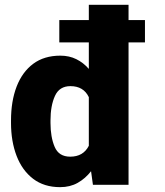

<svg xmlns="http://www.w3.org/2000/svg" viewBox="-20 -770 686 800"><path d="M25.9 -257.8V-268.1Q25.9 -348.6 49.3 -409.4Q72.8 -470.2 118.4 -504.2Q164.1 -538.1 231.4 -538.1Q268.6 -538.1 298.1 -523.4Q327.6 -508.8 350.1 -482.9V-593.3H227.1V-686.5H350.1V-750H515.6V-686.5H584V-593.3H515.6V0H367.2L359.4 -56.6Q335.4 -25.9 303.7 -8.1Q272 9.8 230.5 9.8Q163.6 9.8 117.9 -25.1Q72.3 -60.1 49.1 -120.6Q25.9 -181.2 25.9 -257.8ZM190.4 -268.1V-257.8Q190.4 -198.7 207.8 -158Q225.1 -117.2 272.5 -117.2Q327.1 -117.2 350.1 -162.6V-365.2Q328.1 -411.1 273.4 -411.1Q227.5 -411.1 209 -370.4Q190.4 -329.6 190.4 -268.1Z"/></svg>

Font: Vazirmatn FD Black
Style: Regular
Weight: 900
Designer: Saber Rastikerdar
Foundry: Saber Rastikerdar
Version: Version 33.003